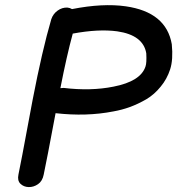

<svg xmlns="http://www.w3.org/2000/svg" viewBox="-20 -738 702 760"><path d="M53 -47Q48 -23 61 -10.5Q74 2 93.5 2.5Q113 3 130.5 -9Q148 -21 153 -47Q164 -98 200 -290Q322 -276 429 -297Q463 -303 494.5 -314.5Q526 -326 559 -345Q591 -364 616 -395Q641 -425 653.5 -463.5Q666 -502 660 -563Q638 -690 478 -713Q387 -726 265 -702Q257 -707 247 -708Q226 -709 208 -696Q190 -683 183 -662Q147 -539 109 -342Q56 -57 53 -47ZM219 -389Q244 -517 268 -605Q370 -624 444 -614Q547 -599 559 -527Q561 -489 556 -475Q537 -416 429 -395Q339 -377 232 -390Q225 -390 219 -389Z"/></svg>

Font: Balsamiq Sans
Style: Italic
Weight: 400
Italic angle: -12°
Designer: Michael Angeles
Foundry: Balsamiq SRL
Version: Version 1.020; ttfautohint (v1.8.4.7-5d5b);gftools[0.9.26]